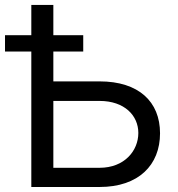

<svg xmlns="http://www.w3.org/2000/svg" viewBox="-37 -747 710 767"><path d="M-17 -541.2H88.1V0H360.8C517 0 602.3 -88.1 602.3 -214.5C602.3 -340.9 517 -421.9 360.8 -421.9H176.1V-541.2H295.5V-606.5H176.1V-727.3H88.1V-606.5H-17ZM176.1 -343.8H360.8C460.2 -343.8 515.6 -285.5 515.6 -215.9C515.6 -144.9 460.2 -76.7 360.8 -76.7H176.1Z"/></svg>

Font: Karasuma Gothic
Style: Regular
Weight: 400
Designer: Rasmus Andersson, Ryoko Nishizuka
Foundry: Genbu
Version: Version 1.00